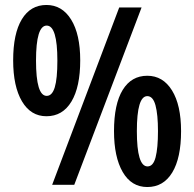

<svg xmlns="http://www.w3.org/2000/svg" viewBox="-20 -744 782 773"><path d="M167 -724Q230 -724 266.5 -665Q303 -606 303 -501Q303 -394 267.5 -335Q232 -276 167 -276Q104 -276 68.5 -336Q33 -396 33 -501Q33 -609 68 -666.5Q103 -724 167 -724ZM550 -714 279 0H190L460 -714ZM168 -641Q125 -641 125 -500Q125 -358 168 -358Q190 -358 200.5 -392.5Q211 -427 211 -500Q211 -641 168 -641ZM573 -439Q636 -439 672.5 -380Q709 -321 709 -216Q709 -108 673.5 -49.5Q638 9 573 9Q509 9 474 -51.5Q439 -112 439 -216Q439 -325 474 -382Q509 -439 573 -439ZM573 -357Q531 -357 531 -216Q531 -74 574 -74Q597 -74 606.5 -111Q616 -148 616 -216Q616 -283 606 -320Q596 -357 573 -357Z"/></svg>

Font: Noto Sans Bengali ExtraCondensed SemiBold
Style: Regular
Weight: 600
Width: 2
Designer: Joana Ranito - Universal Thirst; Jelle Bosma - Monotype Design Team
Foundry: Universal Thirst ehf.
Version: Version 3.000; ttfautohint (v1.8.4.7-5d5b)